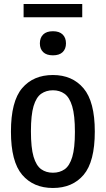

<svg xmlns="http://www.w3.org/2000/svg" viewBox="-20 -926 526 956"><path d="M243.5 10Q146.5 10 90.5 -55.5Q34.5 -121 34.5 -270.5Q34.5 -421.5 90.2 -487Q146 -552.5 243.5 -552.5Q340 -552.5 396 -486.2Q452 -420 452 -271Q452 -121 396.5 -55.5Q341 10 243.5 10ZM243.5 -66Q277.5 -66 302 -83.2Q326.5 -100.5 339.8 -144.5Q353 -188.5 353 -269Q353 -352 339.5 -396.8Q326 -441.5 301.5 -459Q277 -476.5 243.5 -476.5Q210 -476.5 185.2 -459.2Q160.5 -442 147.2 -397.8Q134 -353.5 134 -272.5Q134 -190 147.2 -145.5Q160.5 -101 185 -83.5Q209.5 -66 243.5 -66ZM243.5 -650.5Q211.5 -650.5 195 -666.5Q178.5 -682.5 178.5 -710Q178.5 -738 195 -754.2Q211.5 -770.5 243.5 -770.5Q275.5 -770.5 292 -754.2Q308.5 -738 308.5 -710Q308.5 -682.5 292 -666.5Q275.5 -650.5 243.5 -650.5ZM97.5 -840V-906H389.5V-840Z"/></svg>

Font: Encode Sans Cnd Md
Style: Regular
Weight: 500
Width: 3
Designer: Multiple Designers
Foundry: Impallari Type
Version: Version 3.002; ttfautohint (v1.8.3) -l 8 -r 50 -G 200 -x 14 